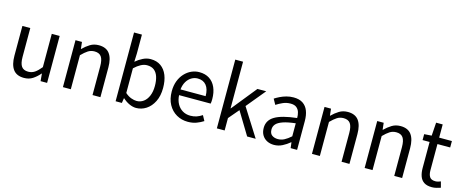

<svg xmlns="http://www.w3.org/2000/svg" viewBox="-43 -1465 5172 2147"><g transform="rotate(15 2543.5 -391.5)"><path d="M250.7 13.4Q164.6 13.4 124.5 -40.9Q84.3 -95.1 84.3 -199.3V-543.4H175.7V-210.3Q175.7 -134.6 199.9 -100.3Q224.2 -66 278.3 -66Q319.9 -66 353 -88.1Q386 -110.1 424.5 -157.6V-543.4H515.9V0H440.4L432.9 -85.3H430.1Q392.1 -40.9 349.5 -13.7Q306.9 13.4 250.7 13.4Z M699.1 0V-543.4H774L782.7 -464.5H785.1Q823.8 -503.1 867.3 -529.9Q910.9 -556.8 967.1 -556.8Q1052.8 -556.8 1093 -502.4Q1133.1 -448 1133.1 -344.1V0H1041.7V-332.4Q1041.7 -408.5 1017.5 -442.9Q993.3 -477.4 938.5 -477.4Q896.9 -477.4 864 -456.4Q831.2 -435.5 790.5 -394V0Z M1547.9 13.4Q1510.9 13.4 1470.1 -5Q1429.4 -23.4 1393.9 -56.1H1390.2L1381.6 0H1309.1V-796H1400.5V-578.3L1396.7 -480.5Q1434.2 -513.2 1478.3 -535Q1522.4 -556.8 1567.5 -556.8Q1638 -556.8 1686.1 -522.5Q1734.3 -488.2 1759.1 -426.3Q1783.8 -364.3 1783.8 -280.4Q1783.8 -187.9 1750.5 -121.7Q1717.3 -55.6 1663.7 -21.1Q1610.1 13.4 1547.9 13.4ZM1533.3 -63.7Q1578 -63.7 1613.3 -89.4Q1648.6 -115.2 1668.9 -163.6Q1689.3 -212 1689.3 -278.8Q1689.3 -339.2 1674.7 -384.5Q1660.1 -429.8 1628.8 -454.9Q1597.5 -480.1 1545.4 -480.1Q1511.3 -480.1 1475.3 -461.3Q1439.4 -442.4 1400.5 -405.9V-119.9Q1435.8 -88.7 1471.2 -76.2Q1506.6 -63.7 1533.3 -63.7Z M2146.7 13.4Q2074.5 13.4 2015.4 -20.6Q1956.3 -54.6 1921.4 -118.2Q1886.6 -181.9 1886.6 -271Q1886.6 -337.5 1906.6 -390.1Q1926.7 -442.7 1961.5 -480.1Q1996.4 -517.6 2040 -537.2Q2083.6 -556.8 2130.4 -556.8Q2199.6 -556.8 2247.8 -525.7Q2296 -494.5 2321.4 -437.1Q2346.9 -379.7 2346.9 -301.7Q2346.9 -287.4 2345.9 -274.1Q2345 -260.7 2342.6 -249.7H1976.9Q1980 -192.4 2003.3 -149.8Q2026.7 -107.2 2066.1 -83.5Q2105.4 -59.8 2157.3 -59.8Q2196.8 -59.8 2229.5 -71.2Q2262.1 -82.7 2292.5 -103.1L2325.3 -42.5Q2289.8 -19.4 2246 -3Q2202.2 13.4 2146.7 13.4ZM1975.7 -315.5H2266.7Q2266.7 -397.1 2231.2 -440.3Q2195.8 -483.6 2131.5 -483.6Q2093.5 -483.6 2060.1 -463.9Q2026.7 -444.3 2004.2 -406.9Q1981.7 -369.6 1975.7 -315.5Z M2481.1 0V-796H2571.3V-256.8H2574.5L2805.3 -543.4H2907L2726.1 -324.1L2930.8 0H2831.7L2672.7 -262.4L2571.3 -143.4V0Z M3144.2 13.4Q3098.9 13.4 3063.1 -4.9Q3027.2 -23.2 3006.4 -57.9Q2985.6 -92.5 2985.6 -141.3Q2985.6 -230.1 3065.5 -277.5Q3145.3 -325 3318.7 -344.2Q3319.1 -379.4 3309.8 -410.5Q3300.5 -441.7 3276.2 -461.5Q3251.9 -481.3 3207 -481.3Q3159.6 -481.3 3118.1 -462.8Q3076.7 -444.3 3044 -422.7L3008.9 -486Q3034 -502.3 3066.8 -518.5Q3099.6 -534.7 3138.9 -545.7Q3178.1 -556.8 3221.5 -556.8Q3288.2 -556.8 3329.8 -529.1Q3371.3 -501.4 3390.7 -451.5Q3410.1 -401.6 3410.1 -334V0H3335.2L3327.5 -64.9H3323.7Q3285.6 -32.7 3240.3 -9.7Q3194.9 13.4 3144.2 13.4ZM3169.8 -60.6Q3209 -60.6 3244.3 -79Q3279.5 -97.4 3318.7 -132.4V-283.2Q3227.7 -273.1 3173.8 -254.3Q3120 -235.5 3097 -209.1Q3074.1 -182.6 3074.1 -147.4Q3074.1 -100.4 3101.9 -80.5Q3129.6 -60.6 3169.8 -60.6Z M3582.1 0V-543.4H3657L3665.7 -464.5H3668.1Q3706.8 -503.1 3750.3 -529.9Q3793.9 -556.8 3850.1 -556.8Q3935.8 -556.8 3976 -502.4Q4016.1 -448 4016.1 -344.1V0H3924.7V-332.4Q3924.7 -408.5 3900.5 -442.9Q3876.3 -477.4 3821.5 -477.4Q3779.9 -477.4 3747 -456.4Q3714.2 -435.5 3673.5 -394V0Z M4192.1 0V-543.4H4267L4275.7 -464.5H4278.1Q4316.8 -503.1 4360.3 -529.9Q4403.9 -556.8 4460.1 -556.8Q4545.8 -556.8 4586 -502.4Q4626.1 -448 4626.1 -344.1V0H4534.7V-332.4Q4534.7 -408.5 4510.5 -442.9Q4486.3 -477.4 4431.5 -477.4Q4389.9 -477.4 4357 -456.4Q4324.2 -435.5 4283.5 -394V0Z M4972.5 13.4Q4914.9 13.4 4881 -9.3Q4847.2 -32 4832.8 -72.8Q4818.4 -113.5 4818.4 -167.7V-469H4737.1V-537.6L4822.7 -543.4L4833 -696.2H4909.2V-543.4H5056.6V-469H4909.2V-165.4Q4909.2 -116 4927.6 -88.5Q4945.9 -61 4993.4 -61Q5008 -61 5025.1 -65.4Q5042.1 -69.8 5054.5 -75.6L5072.8 -7Q5050.2 0.6 5024.2 7Q4998.2 13.4 4972.5 13.4Z"/></g></svg>

Font: Noto Sans SC Thin
Style: Regular
Weight: 100
Designer: Ryoko NISHIZUKA 西塚涼子 (kana, bopomofo & ideographs); Paul D. Hunt (Latin, Greek & Cyrillic); Sandoll Communications 산돌커뮤니
Foundry: Adobe
Version: Version 2.004-H2;hotconv 1.0.118;makeotfexe 2.5.65603